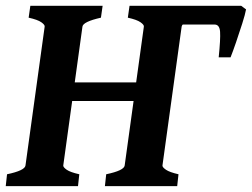

<svg xmlns="http://www.w3.org/2000/svg" viewBox="-22 -635 860 655"><path d="M582.5 0H335.9L340.3 -40.5Q400.9 -53.2 403.3 -70.3L468.8 -544.4Q469.7 -550.3 457.3 -559.1Q444.8 -567.9 414.1 -574.7L419.9 -615.2H666.5L660.6 -574.7Q600.1 -561 597.7 -544.4L532.2 -70.3Q531.7 -64.5 544.2 -55.9Q556.6 -47.4 586.9 -40.5ZM453.1 -290.5H164.1L172.9 -354H461.9ZM244.1 0H-2.4L2 -40.5Q62.5 -53.2 64.9 -70.3L130.4 -544.4Q131.3 -550.3 118.9 -559.1Q106.4 -567.9 75.7 -574.7L81.5 -615.2H328.1L322.3 -574.7Q261.7 -561 259.3 -544.4L193.8 -70.3Q193.4 -64.5 205.6 -55.9Q217.8 -47.4 248.5 -40.5ZM817.4 -603Q814.5 -586.4 804.4 -554.7Q794.4 -522.9 783.2 -490.5Q772 -458 764.6 -439.5H724.1Q730.5 -502 728.8 -526.6Q727.1 -551.3 710 -551.3H557.1L576.2 -615.2H800.8Z"/></svg>

Font: Gentium Book Plus
Style: Bold Italic
Weight: 700
Italic angle: -8°
Designer: Victor Gaultney, Annie Olsen, Iska Routamaa, Becca Hirsbrunner
Foundry: SIL International
Version: Version 6.101